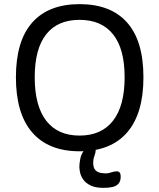

<svg xmlns="http://www.w3.org/2000/svg" viewBox="-20 -726 771 929"><path d="M365 -706Q516 -706 595 -617Q674 -528 674 -352Q674 -176 595 -85Q516 6 365 6Q215 6 136 -85Q57 -176 57 -352Q57 -528 136 -617Q215 -706 365 -706ZM365 -630Q259 -630 203.5 -560Q148 -490 148 -352Q148 -214 203.5 -142Q259 -70 365 -70Q471 -70 527 -142Q583 -214 583 -352Q583 -490 527 -560Q471 -630 365 -630ZM425 -14Q443 -14 443 1Q443 12 437 28Q431 44 431 62Q431 86 441.5 97Q452 108 467 110.5Q482 113 493 113Q504 113 518.5 108Q533 103 545 103Q564 103 564 128Q564 150 554 162Q544 174 525.5 178.5Q507 183 482 183Q442 183 418.5 171.5Q395 160 383 143Q371 126 367.5 109Q364 92 364 81Q364 67 368 44.5Q372 22 385 4Q398 -14 425 -14Z"/></svg>

Font: Asap VF Beta
Style: Regular
Weight: 400
Designer: Pablo Cosgaya
Foundry: Pablo Cosgaya
Version: Version 1.007